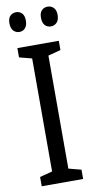

<svg xmlns="http://www.w3.org/2000/svg" viewBox="-99 -936 480 977"><g transform="rotate(-10 141.5 -447.5)"><path d="M248 0H34V-48L99 -65V-649L34 -666V-714H248V-666L183 -649V-65L248 -48ZM16 -845Q16 -871 28.5 -883Q41 -895 59 -895Q77 -895 89 -882.5Q101 -870 101 -845Q101 -819 89 -806Q77 -793 59 -793Q41 -793 28.5 -806Q16 -819 16 -845ZM179 -845Q179 -871 191.5 -883Q204 -895 222 -895Q240 -895 252.5 -882.5Q265 -870 265 -845Q265 -819 252.5 -806Q240 -793 222 -793Q203 -793 191 -806Q179 -819 179 -845Z"/></g></svg>

Font: Noto Sans Khmer UI ExtraCondensed
Style: Regular
Weight: 400
Width: 2
Designer: Danh Hong and the Monotype Design Team
Foundry: Monotype Imaging Inc.
Version: Version 2.002; ttfautohint (v1.8.4.7-5d5b)